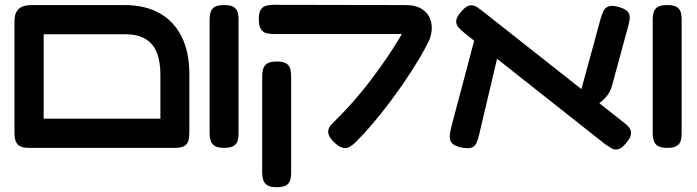

<svg xmlns="http://www.w3.org/2000/svg" viewBox="-20 -604 2890 796"><path d="M101 9Q73 9 60.5 0.5Q48 -8 44 -21.5Q40 -35 40 -51V-516Q40 -551 57.5 -567Q75 -583 111 -583H496Q582 -583 642 -549Q702 -515 733.5 -451Q765 -387 765 -296V-52Q765 -36 761.5 -22Q758 -8 745.5 0.5Q733 9 706 9Q679 9 666 1.5Q653 -6 649 -18.5Q645 -31 645 -45V-293Q645 -350 629.5 -387.5Q614 -425 581.5 -443.5Q549 -462 499 -462H161V-52Q161 -35 157.5 -21.5Q154 -8 141.5 0.5Q129 9 101 9ZM96 9 97 -112H708L710 9Z M909 9Q882 9 869.5 0.5Q857 -8 853 -22Q849 -36 849 -51V-524Q849 -539 853 -553Q857 -567 869.5 -575Q882 -583 910 -583Q937 -583 949.5 -574.5Q962 -566 965.5 -552.5Q969 -539 969 -523V-50Q969 -35 965.5 -21.5Q962 -8 949.5 0.5Q937 9 909 9Z M1372 -8Q1344 -32 1341 -53Q1338 -74 1360 -94Q1402 -135 1441 -179Q1480 -223 1515 -269Q1550 -315 1580.5 -359.5Q1611 -404 1636 -446Q1661 -488 1680 -524L1759 -436Q1741 -399 1715.5 -356.5Q1690 -314 1659.5 -269Q1629 -224 1595.5 -179.5Q1562 -135 1526.5 -93Q1491 -51 1456 -16Q1445 -5 1432.5 3Q1420 11 1405.5 9.5Q1391 8 1372 -8ZM1127 172Q1100 172 1087.5 163.5Q1075 155 1071 141Q1067 127 1067 112V-289Q1067 -305 1071 -318.5Q1075 -332 1087.5 -340.5Q1100 -349 1128 -349Q1155 -349 1167.5 -340.5Q1180 -332 1183.5 -318.5Q1187 -305 1187 -288V113Q1187 128 1183.5 141.5Q1180 155 1167.5 163.5Q1155 172 1127 172ZM1760 -437 1661 -463H1585H1115Q1098 -463 1084 -466.5Q1070 -470 1061.5 -483.5Q1053 -497 1053 -524Q1053 -552 1061.5 -564.5Q1070 -577 1084 -580.5Q1098 -584 1114 -584L1661 -583Q1706 -583 1733 -564Q1760 -545 1767.5 -512Q1775 -479 1760 -437Z M2575 -10Q2557 12 2542 15Q2527 18 2514.5 10.5Q2502 3 2489 -6L1907 -466Q1891 -479 1880.5 -491Q1870 -503 1871.5 -518.5Q1873 -534 1892 -556Q1912 -579 1927.5 -581.5Q1943 -584 1957.5 -574.5Q1972 -565 1988 -552L2570 -93Q2583 -84 2590.5 -72Q2598 -60 2595.5 -45.5Q2593 -31 2575 -10ZM1890 7Q1863 1 1853 -11.5Q1843 -24 1844.5 -40Q1846 -56 1850 -74L1950 -451L2050 -400L1966 -44Q1961 -23 1954.5 -9.5Q1948 4 1933.5 8.5Q1919 13 1890 7ZM2431 -148 2382 -204 2470 -526Q2475 -544 2482 -558.5Q2489 -573 2504.5 -578Q2520 -583 2549 -574Q2576 -566 2584.5 -553Q2593 -540 2590.5 -524.5Q2588 -509 2583 -490L2517 -248Q2511 -227 2500 -211.5Q2489 -196 2472 -182Q2455 -168 2431 -148Z M2746 9Q2719 9 2706.5 0.5Q2694 -8 2690 -22Q2686 -36 2686 -51V-524Q2686 -539 2690 -553Q2694 -567 2706.5 -575Q2719 -583 2747 -583Q2774 -583 2786.5 -574.5Q2799 -566 2802.5 -552.5Q2806 -539 2806 -523V-50Q2806 -35 2802.5 -21.5Q2799 -8 2786.5 0.5Q2774 9 2746 9Z"/></svg>

Font: Fredoka Expanded Medium
Style: Regular
Weight: 500
Width: 7
Designer: Ben Nathan
Foundry: Milena B. Brandão, Ben Nathan
Version: Version 2.001